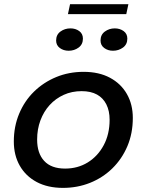

<svg xmlns="http://www.w3.org/2000/svg" viewBox="-20 -880 696 910"><path d="M278.5 10.5Q206.5 10.5 154.2 -17.2Q102 -45 73.8 -94.5Q45.5 -144 45.5 -209.5Q45.5 -280.5 70.8 -341Q96 -401.5 141.2 -445.8Q186.5 -490 246.5 -514.8Q306.5 -539.5 376.5 -539.5Q449 -539.5 501.2 -511.5Q553.5 -483.5 581.5 -434.2Q609.5 -385 609.5 -321Q609.5 -248 583.8 -187.2Q558 -126.5 512.5 -82Q467 -37.5 407 -13.5Q347 10.5 278.5 10.5ZM288.5 -81Q348.5 -81 396 -110.2Q443.5 -139.5 471.5 -191.8Q499.5 -244 499.5 -312.5Q499.5 -354.5 484.2 -385Q469 -415.5 439.8 -431.8Q410.5 -448 367 -448Q320.5 -448 282 -430.5Q243.5 -413 215.2 -382Q187 -351 171.5 -309.2Q156 -267.5 156 -218.5Q156 -153.5 189.5 -117.2Q223 -81 288.5 -81ZM305.5 -639.5Q281 -639.5 263.5 -652.5Q246 -665.5 246 -688Q246 -715.5 266.5 -730.5Q287 -745.5 314 -745.5Q338 -745.5 355.5 -732.8Q373 -720 373 -697Q373 -669.5 352.5 -654.5Q332 -639.5 305.5 -639.5ZM515.5 -639.5Q491.5 -639.5 474 -652.5Q456.5 -665.5 456.5 -688Q456.5 -715.5 477 -730.5Q497.5 -745.5 524 -745.5Q548 -745.5 565.8 -732.8Q583.5 -720 583.5 -697Q583.5 -669.5 562.8 -654.5Q542 -639.5 515.5 -639.5ZM302 -813 312 -860H588.5L578.5 -813Z"/></svg>

Font: Epilogue Medium
Style: Italic
Weight: 500
Italic angle: -12°
Designer: Tyler Finck
Foundry: Etcetera Type Co
Version: Version 2.112